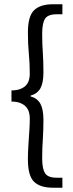

<svg xmlns="http://www.w3.org/2000/svg" viewBox="-20 -728 343 900"><path d="M272.5 105V151.9H227.5Q168.5 151.9 139.6 124Q110.8 96.2 110.8 19Q110.8 -7.8 112.3 -32.5Q113.8 -57.1 115.2 -80.1Q116.7 -103 118.2 -126Q119.6 -148.9 119.6 -173.8Q119.6 -189 115.7 -202.4Q111.8 -215.8 102.3 -226.8Q92.8 -237.8 75.7 -244.9Q58.6 -252 33.7 -252V-304.2Q58.6 -304.2 75.7 -311Q92.8 -317.9 102.3 -328.4Q111.8 -338.9 115.7 -353Q119.6 -367.2 119.6 -380.9Q119.6 -432.1 115.2 -476.1Q110.8 -520 110.8 -575.2Q110.8 -651.9 139.6 -679.9Q168.5 -708 227.5 -708H272.5V-661.1H245.6Q204.6 -661.1 191.2 -640.1Q177.7 -619.1 177.7 -569.8Q177.7 -523.9 180.7 -481.9Q183.6 -439.9 183.6 -389.2Q183.6 -339.8 169.7 -314.5Q155.8 -289.1 123.5 -279.8V-275.9Q155.8 -267.1 169.7 -241Q183.6 -214.8 183.6 -167Q183.6 -116.2 180.7 -74.2Q177.7 -32.2 177.7 14.2Q177.7 63 191.2 84Q204.6 105 245.6 105Z"/></svg>

Font: Pyidaungsu ZawDecode
Style: Regular
Weight: 400
Designer: Sun Tun
Foundry: Your Own Font Foundry
Version: Version 2.50